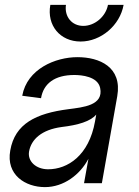

<svg xmlns="http://www.w3.org/2000/svg" viewBox="-20 -750 569 786"><path d="M164 16C241 16 308 -35 342 -100L324 0H397L460 -356C481 -476 387 -516 297 -516C207 -516 91 -468 71 -358L148 -348C158 -408 204 -443 284 -443C314 -443 380 -437 390 -390C405 -318 320 -311 260 -303C128 -286 41 -244 22 -134C4 -34 84 16 164 16ZM99 -130C108 -180 151 -219 232 -230C300 -238 350 -253 374 -281L369 -253C344 -113 257 -57 177 -57C127 -57 92 -90 99 -130ZM186 -730C171 -646 226 -580 310 -580C393 -580 471 -646 486 -730H422C413 -682 368 -644 321 -644C274 -644 243 -682 250 -730Z"/></svg>

Font: Uncut Sans
Style: Italic
Weight: 400
Italic angle: -10°
Designer: Kasper Nordkvist
Foundry: Uncut Type
Version: Version 1.111;FEAKit 1.0